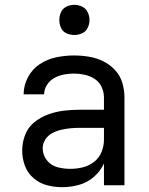

<svg xmlns="http://www.w3.org/2000/svg" viewBox="-20 -768 616 796"><path d="M238 8Q273 8 307.5 -1.5Q342 -11 369 -34.5Q396 -58 411 -90V0H496V-364Q496 -395 487 -425Q478 -455 456.5 -478Q435 -501 407 -514.5Q379 -528 348.5 -533Q318 -538 287 -538Q250 -538 213.5 -530.5Q177 -523 145.5 -502.5Q114 -482 96 -448Q78 -414 78 -377H163Q163 -377 163 -377Q163 -377 163 -377Q163 -398 175 -416.5Q187 -435 205.5 -445Q224 -455 245 -459Q266 -463 287 -463Q309 -463 331.5 -458Q354 -453 373 -440.5Q392 -428 401.5 -407Q411 -386 411 -364V-313H309Q276 -313 243.5 -309Q211 -305 179.5 -293.5Q148 -282 122 -261Q96 -240 84 -208.5Q72 -177 72 -144Q72 -112 83 -81.5Q94 -51 119 -29.5Q144 -8 175 0Q206 8 238 8ZM271 -68Q244 -68 217.5 -75Q191 -82 174 -104Q157 -126 157 -153Q157 -172 167.5 -189Q178 -206 195.5 -215.5Q213 -225 232 -229.5Q251 -234 270 -236Q289 -238 309 -238H411V-189Q411 -163 401 -138Q391 -113 369.5 -96.5Q348 -80 322.5 -74Q297 -68 271 -68ZM288 -623Q305 -623 320.5 -630Q336 -637 343.5 -652.5Q351 -668 351 -685Q351 -702 343.5 -717.5Q336 -733 320.5 -740.5Q305 -748 288 -748Q271 -748 255.5 -740.5Q240 -733 233 -717.5Q226 -702 226 -685Q226 -668 233 -652.5Q240 -637 255.5 -630Q271 -623 288 -623Z"/></svg>

Font: Iosevka Sparkle
Style: Regular
Weight: 400
Designer: Belleve Invis
Foundry: Belleve Invis
Version: Version 4.5.0; ttfautohint (v1.8.3)